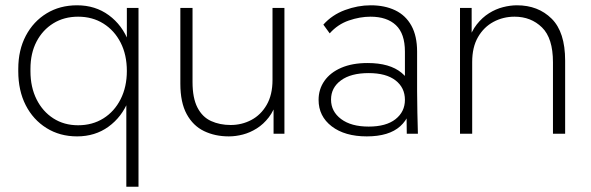

<svg xmlns="http://www.w3.org/2000/svg" viewBox="-20 -505 2230 725"><path d="M457 200V-134L465 -125Q440 -63 389.5 -26.5Q339 10 271 10Q206 10 155.5 -21.5Q105 -53 77 -108Q49 -163 49 -236V-245Q49 -316 77.5 -370Q106 -424 156 -454.5Q206 -485 271 -485Q340 -485 391 -447.5Q442 -410 466 -347L459 -338V-475H503V200ZM275 -32Q329 -32 370.5 -58Q412 -84 435.5 -130.5Q459 -177 459 -237Q459 -298 435.5 -344Q412 -390 370.5 -416Q329 -442 275 -442Q222 -442 181.5 -417Q141 -392 118 -348Q95 -304 95 -245V-236Q95 -176 118 -130Q141 -84 181.5 -58Q222 -32 275 -32Z M844 10Q792 10 750.5 -10Q709 -30 685 -74Q661 -118 661 -189V-475H707V-195Q707 -135 725.5 -99Q744 -63 777 -48Q810 -33 851 -33Q893 -33 929 -52Q965 -71 987 -109Q1009 -147 1009 -203V-475H1054V0H1013V-126H1026Q1015 -88 995 -62Q975 -36 949.5 -20Q924 -4 897 3Q870 10 844 10Z M1516 0 1514 -165 1509 -177V-310Q1509 -378 1475 -410Q1441 -442 1379 -442Q1339 -442 1297 -427.5Q1255 -413 1225 -379L1201 -412Q1234 -449 1282.5 -467Q1331 -485 1380 -485Q1433 -485 1472.5 -466Q1512 -447 1533.5 -408Q1555 -369 1555 -310V-160Q1555 -120 1556 -80.5Q1557 -41 1558 0ZM1365 10Q1282 10 1232.5 -28Q1183 -66 1183 -128Q1183 -168 1205 -199.5Q1227 -231 1268.5 -249Q1310 -267 1368 -267Q1452 -267 1496.5 -230Q1541 -193 1541 -133H1534Q1534 -67 1491.5 -28.5Q1449 10 1365 10ZM1372 -27Q1438 -27 1473.5 -55Q1509 -83 1509 -128Q1509 -174 1473.5 -201.5Q1438 -229 1372 -229Q1305 -229 1267.5 -201.5Q1230 -174 1230 -129Q1230 -84 1268 -55.5Q1306 -27 1372 -27Z M1717 0V-475H1761V-349H1748Q1760 -387 1780.5 -413Q1801 -439 1826.5 -455Q1852 -471 1879.5 -478Q1907 -485 1932 -485Q2012 -485 2063 -434.5Q2114 -384 2114 -276V0H2068V-270Q2068 -361 2026.5 -401.5Q1985 -442 1923 -442Q1880 -442 1843.5 -422.5Q1807 -403 1785 -365Q1763 -327 1763 -271V0Z"/></svg>

Font: SUSE ExtraLight
Style: Regular
Weight: 250
Designer: Rene Bieder
Foundry: SUSE
Version: Version 1.000